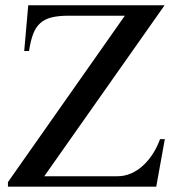

<svg xmlns="http://www.w3.org/2000/svg" viewBox="-20 -700 662 720"><path d="M597.2 -680.2 146 -39.1H420.9Q447.3 -39.1 471.4 -49.6Q495.6 -60.1 516.1 -78.9Q536.6 -97.7 553 -123Q569.3 -148.4 580.1 -178.2H598.1L565.9 0H9.8V-17.1L448.2 -641.1H237.8Q200.2 -641.1 174.6 -635Q148.9 -628.9 131.6 -613.8Q114.3 -598.6 104.5 -573Q94.7 -547.4 88.9 -508.8H70.8L85.9 -680.2Z"/></svg>

Font: YBG Bobotsari
Style: Regular
Weight: 400
Designer: R.S. Wihananto
Foundry: R.S. Wihananto
Version: Version 2.0.1